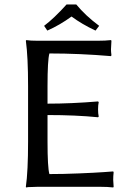

<svg xmlns="http://www.w3.org/2000/svg" viewBox="-20 -825 588 848"><path d="M189.9 -200.2Q189.9 -85 198.2 -56.2Q257.8 -56.2 328.1 -59.1Q398.4 -62 439.5 -64.9L480 -67.9L481.9 -64Q480 -48.3 480 -30.8Q480 -28.3 481.9 0L480 2.9Q456.1 0 419.9 0H147Q131.3 0 118.2 1Q105.5 1 100.6 2L95.2 2.9L94.2 0Q104 -67.9 104 -200.2V-444.8Q104 -573.7 94.2 -645L96.2 -647.9Q112.8 -645 147 -645H410.2Q446.3 -645 470.2 -647.9L472.2 -645Q470.2 -616.7 470.2 -606.9Q470.2 -596.7 472.2 -581.1L470.2 -577.1Q331.5 -588.9 198.2 -588.9Q189.9 -559.6 189.9 -444.8V-367.2Q294.9 -367.2 413.1 -377L416 -374Q413.1 -360.8 413.1 -341.8Q413.1 -323.2 416 -310.1L413.1 -307.1Q314.9 -316.9 189.9 -316.9ZM316.9 -805.2Q357.4 -755.9 418 -710.9L401.9 -689.9Q341.3 -718.3 295.9 -752Q245.1 -714.8 189 -689.9L174.8 -710.9Q218.8 -744.1 273.9 -805.2Z"/></svg>

Font: Linux Biolinum
Style: Regular
Weight: 400
Designer: Philipp H. Poll
Foundry: Philipp H. Poll
Version: Version 0.6.4